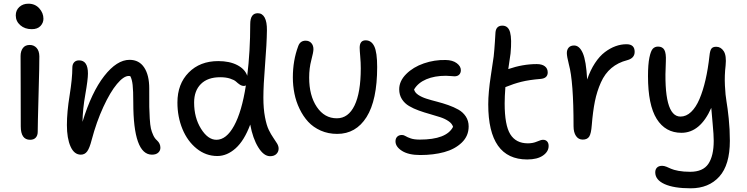

<svg xmlns="http://www.w3.org/2000/svg" viewBox="-20 -787 4022 1034"><path d="M150.9 -629.9Q113.8 -629.9 89.4 -651.1Q64.9 -672.4 64.9 -704.1Q64.9 -731.9 84.2 -749.5Q103.5 -767.1 132.8 -767.1Q168.9 -767.1 191.4 -742.2Q213.9 -717.3 213.9 -686Q213.9 -664.1 198 -647Q182.1 -629.9 150.9 -629.9ZM142.1 -34.2Q91.8 -34.2 91.8 -106.9Q91.8 -224.1 91.3 -334.5Q90.8 -444.8 90.8 -484.9Q90.8 -511.7 103.3 -528.3Q115.7 -544.9 140.1 -544.9Q162.6 -544.9 177 -529.1Q191.4 -513.2 191.9 -483.9Q192.4 -443.8 187.7 -278.6Q183.1 -113.3 183.1 -77.1Q183.1 -57.6 172.6 -45.9Q162.1 -34.2 142.1 -34.2Z M798.3 45.9Q697.8 45.9 697.8 -234.9Q697.8 -298.8 694.3 -329.6Q690.9 -360.4 681.6 -377Q679.7 -377.9 673.3 -377.9Q646 -377.9 609.9 -334.7Q573.7 -291.5 536.6 -211.2Q499.5 -130.9 473.6 -33.2Q462.4 10.7 449.5 28.3Q436.5 45.9 415.5 45.9Q379.4 45.9 359.9 2Q340.3 -42 340.3 -113.8Q340.3 -183.6 355 -273.9Q369.6 -364.3 369.6 -422.9Q369.6 -440.9 379.2 -451.4Q388.7 -461.9 405.8 -461.9Q453.6 -461.9 453.6 -391.1Q453.6 -358.4 439.5 -278.6Q425.3 -198.7 424.3 -130.9Q473.1 -290.5 541.3 -377.7Q609.4 -464.8 677.7 -464.8Q729 -464.8 756.3 -423.8Q783.7 -382.8 783.7 -311Q783.7 -304.7 783.7 -292Q783.7 -236.8 783.9 -211.4Q784.2 -186 786.4 -149.7Q788.6 -113.3 792.7 -95.2Q796.9 -77.1 805.2 -59.1Q813.5 -41 825.7 -30.8Q843.8 -14.2 843.8 8.8Q843.8 24.4 832 35.2Q820.3 45.9 798.3 45.9Z M1150.4 53.2Q1088.9 53.2 1039.3 13.4Q989.7 -26.4 962.6 -92Q935.5 -157.7 935.5 -234.9Q935.5 -335 996.3 -396.5Q1057.1 -458 1155.3 -458Q1216.3 -458 1257.8 -436.5Q1299.3 -415 1311.5 -378.9Q1327.6 -511.2 1327.6 -657.2Q1327.6 -715.8 1368.2 -715.8Q1392.6 -715.8 1405.3 -692.4Q1418 -668.9 1417.5 -624Q1416.5 -550.3 1407.5 -439Q1398.4 -327.6 1398.4 -261.2Q1398.4 -201.7 1407 -156.7Q1415.5 -111.8 1427.5 -87.4Q1439.5 -63 1451.4 -45.9Q1463.4 -28.8 1471.9 -14.6Q1480.5 -0.5 1480.5 13.2Q1480.5 30.3 1468.5 42.2Q1456.5 54.2 1434.6 54.2Q1400.4 54.2 1370.8 6.3Q1341.3 -41.5 1327.6 -116.2Q1295.4 -29.8 1249 11.7Q1202.6 53.2 1150.4 53.2ZM1025.4 -234.9Q1025.4 -153.3 1062.5 -93.8Q1099.6 -34.2 1145.5 -34.2Q1199.2 -34.2 1240.7 -109.9Q1282.2 -185.5 1304.2 -327.1Q1299.8 -324.2 1293.5 -324.2Q1282.2 -324.2 1271.2 -331.5Q1260.3 -338.9 1251 -347.7Q1241.7 -356.4 1219.2 -363.8Q1196.8 -371.1 1165.5 -371.1Q1098.6 -371.1 1062 -334.7Q1025.4 -298.3 1025.4 -234.9Z M1795.9 -65.9Q1747.6 -65.9 1707.3 -83.7Q1667 -101.6 1639.6 -131.3Q1612.3 -161.1 1593.3 -200.7Q1574.2 -240.2 1565.7 -283Q1557.1 -325.7 1557.1 -370.1Q1557.1 -461.4 1585.9 -538.1Q1596.2 -567.9 1626 -567.9Q1645 -567.9 1656.5 -555.2Q1668 -542.5 1668 -522Q1668 -506.3 1656.5 -463.1Q1645 -419.9 1645 -369.1Q1645 -272 1686.3 -210.9Q1727.5 -149.9 1793.9 -149.9Q1856 -149.9 1889.4 -219.2Q1922.9 -288.6 1922.9 -418.9Q1922.9 -450.2 1919.9 -483.4Q1917 -516.6 1917 -529.8Q1917 -569.8 1949.2 -569.8Q1980 -569.8 1995.6 -537.6Q2011.2 -505.4 2011.2 -425.8Q2011.2 -247.6 1954.1 -156.7Q1897 -65.9 1795.9 -65.9Z M2243.2 47.9Q2180.2 47.9 2145 25.6Q2109.9 3.4 2109.9 -25.9Q2109.9 -41.5 2119.1 -50.8Q2128.4 -60.1 2145 -60.1Q2154.3 -60.1 2164.1 -54Q2173.8 -47.9 2192.4 -41.5Q2210.9 -35.2 2240.7 -35.2Q2384.8 -35.2 2419.9 -104Q2414.6 -121.6 2395.5 -134.5Q2376.5 -147.5 2350.6 -156Q2324.7 -164.6 2294.7 -172.9Q2264.6 -181.2 2235.6 -191.7Q2206.5 -202.1 2182.9 -216.1Q2159.2 -230 2144.5 -252.9Q2129.9 -275.9 2129.9 -306.2Q2129.9 -350.6 2167.5 -388.2Q2205.1 -425.8 2262.5 -445.6Q2319.8 -465.3 2379.9 -463.9Q2417.5 -463.4 2439.7 -446.8Q2461.9 -430.2 2461.9 -409.2Q2461.9 -394 2452.9 -385Q2443.8 -376 2427.7 -376Q2423.3 -376 2408.7 -377.4Q2394 -378.9 2380.9 -378.9Q2320.3 -378.9 2275.9 -360.1Q2231.4 -341.3 2210 -305.2Q2213.9 -288.6 2232.4 -276.1Q2251 -263.7 2277.1 -255.4Q2303.2 -247.1 2334 -239.3Q2364.7 -231.4 2394.5 -220.9Q2424.3 -210.4 2449 -196.5Q2473.6 -182.6 2488.8 -159.4Q2503.9 -136.2 2503.9 -106Q2503.9 -54.7 2466.8 -19Q2429.7 16.6 2372.3 32.2Q2314.9 47.9 2243.2 47.9Z M2819.3 71.8Q2609.4 71.8 2609.4 -225.1Q2609.4 -289.1 2623.3 -379.2Q2637.2 -469.2 2638.7 -482.9Q2642.6 -519.5 2645.3 -562.5Q2647.9 -605.5 2648.4 -612.8Q2651.9 -648.9 2685.5 -648.9Q2717.3 -648.9 2727.1 -612.8Q2736.8 -576.7 2729.5 -499Q2726.1 -471.7 2717.3 -415Q2795.4 -441.9 2870.6 -441.9Q2898.9 -441.9 2914.3 -429.9Q2929.7 -418 2929.7 -397Q2929.7 -364.7 2889.6 -361.8Q2830.1 -356.9 2788.6 -346.7Q2747.1 -336.4 2701.7 -317.9Q2697.8 -266.1 2697.8 -230Q2697.8 -113.3 2728 -64.2Q2758.3 -15.1 2822.8 -15.1Q2850.1 -15.1 2872.1 -24.7Q2894 -34.2 2904.3 -34.2Q2918.5 -34.2 2926.5 -25.4Q2934.6 -16.6 2934.6 -1Q2934.6 29.3 2904.3 50.5Q2874 71.8 2819.3 71.8Z M3118.2 -35.2Q3095.2 -35.2 3082 -54.7Q3068.8 -74.2 3068.8 -106.9Q3068.8 -349.1 3043.9 -439Q3032.7 -483.4 3032.7 -501Q3032.7 -519.5 3042.7 -530.8Q3052.7 -542 3071.8 -542Q3100.6 -542 3118.7 -500.7Q3136.7 -459.5 3142.1 -358.9Q3159.2 -409.2 3184.1 -447Q3209 -484.9 3237.5 -506.3Q3266.1 -527.8 3295.2 -538.3Q3324.2 -548.8 3354 -548.8Q3397.9 -548.8 3397.9 -507.8Q3397.9 -473.6 3357.9 -462.9Q3308.1 -450.2 3272.7 -420.4Q3237.3 -390.6 3216.1 -343Q3194.8 -295.4 3183.8 -241.2Q3172.9 -187 3167 -113.8Q3163.6 -67.4 3153.1 -51.3Q3142.6 -35.2 3118.2 -35.2Z M3699.7 227.1Q3608.9 227.1 3558.8 204.3Q3508.8 181.6 3508.8 141.1Q3508.8 125 3518.3 115.5Q3527.8 106 3545.9 106Q3556.6 106 3569.3 111.1Q3582 116.2 3594.5 122.1Q3606.9 127.9 3634 133.1Q3661.1 138.2 3696.8 138.2Q3766.1 138.2 3794.9 95.2Q3823.7 52.2 3823.7 -28.8Q3823.7 -60.1 3818.1 -118.9Q3812.5 -177.7 3810.5 -206.1Q3751 -71.8 3649.9 -71.8Q3563.5 -71.8 3516.6 -146.7Q3469.7 -221.7 3469.7 -377Q3469.7 -440.4 3477.3 -476.8Q3484.9 -513.2 3495.8 -524.7Q3506.8 -536.1 3523.9 -536.1Q3547.9 -536.1 3557.9 -518.1Q3567.9 -500 3565.9 -457Q3550.3 -159.2 3644.5 -159.2Q3675.8 -159.2 3701.9 -184.1Q3728 -209 3747.1 -253.9Q3766.1 -298.8 3779.5 -357.2Q3793 -415.5 3800.8 -486.8Q3803.7 -515.1 3811.3 -525.1Q3818.8 -535.2 3836.9 -535.2Q3862.3 -535.2 3877.7 -511.2Q3893.1 -487.3 3887.7 -434.1Q3881.3 -380.4 3884 -326.4Q3886.7 -272.5 3892.6 -239.7Q3898.4 -207 3904.5 -148.9Q3910.6 -90.8 3910.6 -28.8Q3910.6 101.1 3853.8 164.1Q3796.9 227.1 3699.7 227.1Z"/></svg>

Font: Shantell Sans Bouncy
Style: Regular
Weight: 400
Designer: Stephen Nixon, Anya Danilova, Shantell Martin
Foundry: Arrow Type
Version: Version 1.006;[9816181b4]